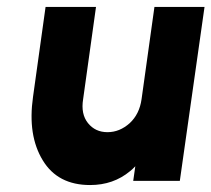

<svg xmlns="http://www.w3.org/2000/svg" viewBox="-20 -520 608 552"><path d="M111 -500 75 -242Q67 -186 74 -140.5Q81 -95 103 -59Q146 12 239 12Q306 12 354 -28Q358 -31 361.5 -34.5Q365 -38 369 -42L363 0H497L568 -500H424L387 -235Q381 -192 353 -166Q324 -140 289 -140Q254 -140 233 -166Q212 -192 219 -235L256 -500Z"/></svg>

Font: Unageo
Style: ExtraBold-Italic
Weight: 800
Designer: Richard Sepsi
Foundry: Richard Sepsi
Version: Version 2.000